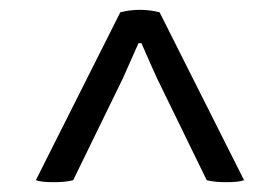

<svg xmlns="http://www.w3.org/2000/svg" viewBox="-20 -673 570 391"><path d="M305 -648 477 -306Q466 -302 441 -302Q416 -302 401 -306L300 -513Q293 -528 268 -585H262L230 -513L129 -306Q114 -302 89 -302Q64 -302 53 -306L225 -648Q265 -658 305 -648Z"/></svg>

Font: Signika
Style: Light
Weight: 300
Designer: Anna Giedrys
Foundry: Anna Giedrys
Version: Version 1.001